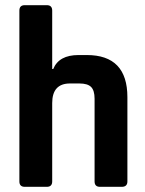

<svg xmlns="http://www.w3.org/2000/svg" viewBox="-20 -723 563 743"><path d="M161 0H76Q55 0 55 -21V-682Q55 -703 76 -703H161Q182 -703 182 -682V-456H186Q208 -510 284 -510H316Q473 -510 473 -347V-21Q473 0 451 0H367Q346 0 346 -21V-341Q346 -373 332.5 -386.5Q319 -400 287 -400H251Q182 -400 182 -324V-21Q182 0 161 0Z"/></svg>

Font: Rajdhani
Style: Bold
Weight: 700
Designer: Satya Rajpurohit, Jyotish Sonowal
Foundry: Indian Type Foundry
Version: Version 1.201 February 1, 2022